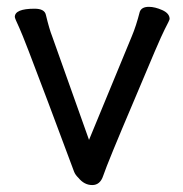

<svg xmlns="http://www.w3.org/2000/svg" viewBox="-20 -512 530 556"><path d="M207 2.9Q197.8 -5.9 194.3 -15.4Q190.9 -24.9 119.9 -214.4Q48.8 -403.8 35.9 -431.4Q22.9 -459 22.9 -462.9Q22.9 -486.8 80.1 -486.8Q108.9 -486.8 112.8 -469.2Q123 -426.8 130.9 -407.2L237.8 -106.9L361.8 -407.2Q374 -436 384.8 -478Q390.1 -492.2 411.1 -492.2Q428.7 -492.2 450 -482.7Q471.2 -473.1 471.2 -457Q471.2 -454.1 457 -427Q442.9 -399.9 369.1 -223.1Q292 -42 278.8 -2.9Q270 23.9 247.1 23.9Q224.1 23.9 207 2.9Z"/></svg>

Font: LXGW WenKai GB Screen
Style: Regular
Weight: 400
Designer: LXGW / Fontworks Inc.
Foundry: LXGW / Fontworks Inc.
Version: Version 1.321;February 19, 2024;FontCreator 14.0.0.2901 64-b